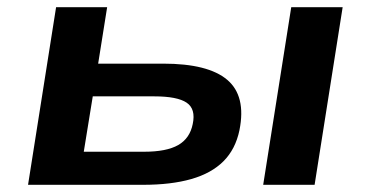

<svg xmlns="http://www.w3.org/2000/svg" viewBox="-20 -514 1030 534"><path d="M58 0 136 -494H278L253 -337H434Q559 -337 612 -292Q665 -247 646 -152Q635 -99 601.5 -65.5Q568 -32 512 -16Q456 0 378 0ZM213 -92H381Q443 -92 475.5 -110.5Q508 -129 516 -169Q525 -211 499 -228.5Q473 -246 409 -246H238ZM712 0 790 -494H933L855 0Z"/></svg>

Font: Nunito Sans 10pt Expanded
Style: Bold Italic
Weight: 700
Width: 7
Italic angle: -9°
Designer: Vernon Adams
Foundry: Vernon Adams
Version: Version 3.101;gftools[0.9.27]